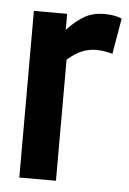

<svg xmlns="http://www.w3.org/2000/svg" viewBox="-45 -586 418 621"><g transform="rotate(5 164.0 -275.5)"><path d="M149 -541V-489Q180 -522 207 -536.5Q234 -551 269 -551Q283 -551 297 -549Q311 -547 326 -541L306 -425Q292 -429 278 -431Q264 -433 253 -433Q230 -433 207.5 -424Q185 -415 160 -393V0H41V-541Z"/></g></svg>

Font: Georama Semi Condensed SemiBold
Style: Regular
Weight: 600
Width: 4
Designer: Jean-Baptiste Levee
Foundry: Production Type
Version: Version 1.000